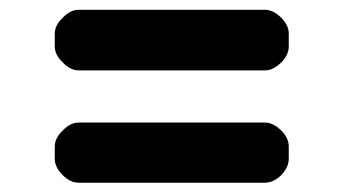

<svg xmlns="http://www.w3.org/2000/svg" viewBox="-20 -491 720 399"><path d="M93.8 -186.5Q93.8 -204.1 110.4 -219.7Q126 -236.3 143.6 -236.3Q240.2 -236.3 336.9 -236.3Q433.6 -236.3 530.3 -236.3Q547.9 -236.3 564.5 -219.7Q580.1 -204.1 580.1 -186.5Q580.1 -180.7 580.1 -173.8Q580.1 -167 580.1 -161.1Q580.1 -143.6 564.5 -127Q547.9 -111.3 530.3 -111.3Q433.6 -111.3 336.9 -111.3Q240.2 -111.3 143.6 -111.3Q126 -111.3 110.4 -127Q93.8 -143.6 93.8 -161.1Q93.8 -167 93.8 -173.8Q93.8 -180.7 93.8 -186.5ZM93.8 -420.9Q93.8 -438.5 110.4 -454.1Q126 -470.7 143.6 -470.7Q240.2 -470.7 336.9 -470.7Q433.6 -470.7 530.3 -470.7Q547.9 -470.7 564.5 -454.1Q580.1 -438.5 580.1 -420.9Q580.1 -414.1 580.1 -408.2Q580.1 -401.4 580.1 -394.5Q580.1 -377 564.5 -361.3Q547.9 -344.7 530.3 -344.7Q433.6 -344.7 336.9 -344.7Q240.2 -344.7 143.6 -344.7Q126 -344.7 110.4 -361.3Q93.8 -377 93.8 -394.5Q93.8 -401.4 93.8 -408.2Q93.8 -414.1 93.8 -420.9Z"/></svg>

Font: DeepSea
Style: Bold
Weight: 700
Designer: Stem
Version: Version 3.019;git-0a5106e0b